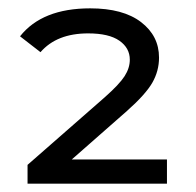

<svg xmlns="http://www.w3.org/2000/svg" viewBox="-20 -767 470 460"><path d="M152 -385H380V-327H46V-372L231 -534Q266 -565 278.5 -584.5Q291 -604 291 -624Q291 -652 266 -669.5Q241 -687 191 -687Q116 -687 77 -642L28 -680Q81 -747 196 -747Q275 -747 318 -714Q361 -681 361 -629Q361 -597 345 -569Q329 -541 284 -501Z"/></svg>

Font: Montserrat
Style: Regular
Weight: 500
Designer: Julieta Ulanovsky
Foundry: Julieta Ulanovsky
Version: Version 7.200;PS 007.200;hotconv 1.0.88;makeotf.lib2.5.64775